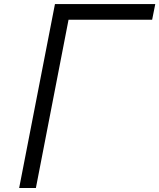

<svg xmlns="http://www.w3.org/2000/svg" viewBox="-20 -937 794 957"><path d="M253.9 -916.7H753.9L738.3 -838.5H321.6L158.9 0H75.5Z"/></svg>

Font: Monoid
Style: Italic
Weight: 400
Width: 4
Italic angle: -11°
Monospace: yes
Version: Version 0.61